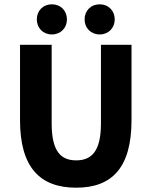

<svg xmlns="http://www.w3.org/2000/svg" viewBox="-20 -860 705 892"><path d="M151 -770C151 -730 180 -700 221 -700C262 -700 291 -730 291 -770C291 -810 262 -840 221 -840C180 -840 151 -810 151 -770ZM373 -770C373 -730 402 -700 443 -700C484 -700 513 -730 513 -770C513 -810 484 -840 443 -840C402 -840 373 -810 373 -770ZM73 -302C73 -83 165 12 334 12C502 12 591 -83 591 -302V-652H449V-287C449 -159 407 -115 334 -115C261 -115 220 -159 220 -287V-652H73Z"/></svg>

Font: Cambridge Sans Bold
Style: Regular
Weight: 700
Version: Version 2.020;PS 002.020;hotconv 1.0.88;makeotf.lib2.5.64775